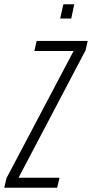

<svg xmlns="http://www.w3.org/2000/svg" viewBox="-58 -880 431 900"><path d="M-38 0 -28 -44 287 -641H103L114 -688H353L343 -644L29 -47H221L210 0ZM224 -793 239 -860H290L276 -793Z"/></svg>

Font: Saira Ultra Condensed Light
Style: Italic
Weight: 300
Width: 1
Italic angle: -12°
Designer: Hector Gatti with collaboration of the Omnibus-Type team
Foundry: Omnibus-Type
Version: Version 1.001; ttfautohint (v1.8)